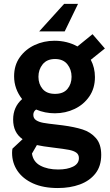

<svg xmlns="http://www.w3.org/2000/svg" viewBox="-20 -737 572 994"><path d="M315 -574.5H183L312 -717H384ZM279.5 236.5Q204 236.5 151 212.5Q98 188.5 70.2 147.2Q42.5 106 42.5 54.5Q42.5 42.5 44.5 32.5L97 -16.5Q48 -50.5 48 -118Q48 -183 94.5 -224Q53 -277 53 -342Q53 -399 82.2 -440.2Q111.5 -481.5 159.2 -503.8Q207 -526 262 -526Q328 -526 381 -496.5L459 -560L523 -486L450 -427.5Q471.5 -386.5 471.5 -338Q471.5 -280 442.5 -237.8Q413.5 -195.5 366.2 -173Q319 -150.5 264 -150.5Q212.5 -150.5 167 -170Q152.5 -160 152.5 -142.5Q152.5 -124.5 166.5 -115Q180.5 -105.5 203.5 -101.2Q226.5 -97 272.5 -92L305.5 -88Q365.5 -80 407.2 -66.8Q449 -53.5 476.5 -22.2Q504 9 504 64.5Q504 123 474.2 161Q444.5 199 393.8 217.8Q343 236.5 279.5 236.5ZM265 -251Q308 -251 329.2 -276.5Q350.5 -302 350.5 -339.5Q350.5 -377 328.8 -404.2Q307 -431.5 265 -431.5Q223 -431.5 201 -404.2Q179 -377 179 -339.5Q179 -302 200.5 -276.5Q222 -251 265 -251ZM281 140.5Q328.5 140.5 358.5 125.5Q388.5 110.5 388.5 81.5Q388.5 63 375 53.2Q361.5 43.5 337 38.8Q312.5 34 255.8 27.2Q199 20.5 171 14L145.5 58Q151.5 100.5 189 120.5Q226.5 140.5 281 140.5Z"/></svg>

Font: Acari Sans
Style: Bold
Weight: 700
Designer: Alfredo Marco Pradil and Stefan Peev (font) & Cristiano Sobral (main changes)
Foundry: Alfredo Marco Pradil and Stefan Peev (font) & Cristiano Sobral (main changes)
Version: Version 1.063; ttfautohint (v1.8.3)